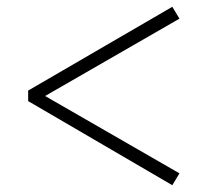

<svg xmlns="http://www.w3.org/2000/svg" viewBox="-20 -642 615 566"><path d="M63 -344 488 -96 509 -131 113 -359 509 -587 488 -622 63 -375Z"/></svg>

Font: Noto Serif SC Light
Style: Regular
Weight: 300
Designer: Ryoko NISHIZUKA 西塚涼子 (kana & ideographs); Frank Grießhammer (Latin, Greek & Cyrillic); Wenlong ZHANG 张文龙 (bopomofo); San
Foundry: Adobe
Version: Version 2.001;hotconv 1.1.0;makeotfexe 2.6.0